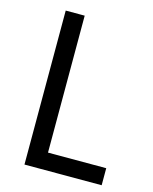

<svg xmlns="http://www.w3.org/2000/svg" viewBox="-109 -787 686 860"><g transform="rotate(15 234.0 -357.0)"><path d="M88 0H446V-79H176V-714H88Z"/></g></svg>

Font: Noto Sans Gujarati UI SemiCondensed
Style: Regular
Weight: 400
Width: 4
Designer: Jelle Bosma - Monotype Design Team, Universal Thirst
Foundry: Monotype Imaging Inc.
Version: Version 2.106